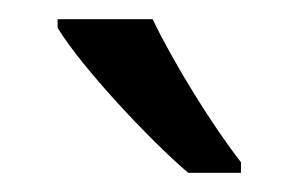

<svg xmlns="http://www.w3.org/2000/svg" viewBox="-20 -786 311 200"><path d="M139 -766H40V-757C65 -716 135 -641 176 -606H231V-617C202 -654 161 -720 139 -766Z"/></svg>

Font: Noto Sans Lao Condensed
Style: Regular
Weight: 400
Width: 3
Designer: Monotype Design Team
Foundry: Monotype Imaging Inc.
Version: Version 2.004